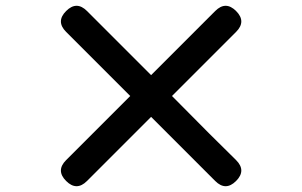

<svg xmlns="http://www.w3.org/2000/svg" viewBox="-20 -711 1040 662"><path d="M208 -159 429 -380 208 -601Q172 -637 208 -673Q244 -709 280 -673L501 -452L722 -673Q758 -709 794 -673Q830 -637 794 -601L701 -508L573 -380L701 -251L794 -159Q830 -123 794 -87Q758 -51 722 -87L501 -308L280 -87Q244 -51 208 -87Q172 -123 208 -159Z"/></svg>

Font: GenSenRounded2 TW B
Style: Regular
Weight: 700
Version: Version 2.000;PS 2;hotconv 16.6.51;makeotf.lib2.5.65220 DEVE